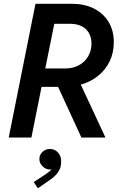

<svg xmlns="http://www.w3.org/2000/svg" viewBox="-20 -740 674 1033"><path d="M170.9 -719.7H367.2Q432.1 -719.7 483.2 -695.1Q534.2 -670.4 563.2 -623.5Q592.3 -576.7 592.3 -512.7Q592.3 -457 570.3 -410.9Q548.3 -364.7 508.3 -332.3Q468.3 -299.8 414.6 -284.7L547.4 0H418L292.5 -272.5H203.6L148.9 0H26.9ZM331.1 -371.6Q372.6 -371.6 404.8 -389.2Q437 -406.7 454.6 -437.3Q472.2 -467.8 472.2 -505.4Q472.2 -540 457.5 -564Q442.9 -587.9 417.5 -599.9Q392.1 -611.8 360.4 -611.8H272L223.6 -371.6ZM161.6 239.3 217.3 203.1 226.6 196.8Q248.5 182.1 257.3 170.9Q251.5 171.9 247.6 171.9Q234.4 171.9 221.4 164.3Q208.5 156.7 200.2 143.8Q191.9 130.9 191.9 115.2Q191.9 93.3 208.5 77.4Q225.1 61.5 248.5 61.5Q273.4 61.5 291.3 79.6Q309.1 97.7 309.1 128.9Q309.1 164.1 291.3 188.2Q273.4 212.4 243.7 231.4L183.6 272.9Z"/></svg>

Font: Reddit Sans Fudge SmBold Italic
Style: Regular
Weight: 600
Italic angle: -11.25°
Designer: Stephen Hutchings
Version: Version 1.013